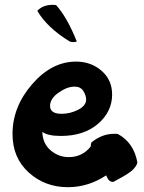

<svg xmlns="http://www.w3.org/2000/svg" viewBox="-20 -766 599 798"><path d="M32 -209Q32 -322 113.5 -416Q195 -510 296 -510Q358 -510 402 -472Q446 -434 446 -373Q446 -302 387.5 -251.5Q329 -201 233 -201Q178 -201 156 -218Q157 -170 190 -141.5Q223 -113 266 -113Q322 -113 357 -157Q357 -165 360 -174Q404 -210 455 -210Q465 -210 470 -209Q536 -173 551 -91Q550 -83 543.5 -74Q537 -65 530 -58.5Q523 -52 510 -43.5Q497 -35 489.5 -31Q482 -27 467.5 -19Q453 -11 451 -10Q445 -10 441 -11.5Q437 -13 433.5 -16.5Q430 -20 429 -21.5Q428 -23 425 -29.5Q422 -36 421 -37Q347 12 262 12Q167 12 99.5 -49Q32 -110 32 -209ZM135 -721Q158 -746 200 -746Q208 -746 213 -745Q258 -696 299 -594Q296 -591 284 -591Q275 -591 269 -594Q176 -651 135 -721ZM188 -326Q188 -293 236 -293Q272 -293 305 -310Q338 -327 338 -352Q338 -369 326.5 -387.5Q315 -406 290 -406Q259 -406 223.5 -381Q188 -356 188 -326Z"/></svg>

Font: Gorditas
Style: Regular
Weight: 400
Designer: Gustavo Dipre (gbrenda1987@gmail.com)
Foundry: Gustavo Dipre (gbrenda1987@gmail.com)
Version: Version 1.001